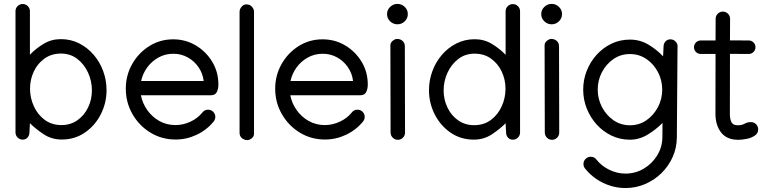

<svg xmlns="http://www.w3.org/2000/svg" viewBox="-20 -698 3891 974"><path d="M293 9.8Q241.7 9.8 200.7 -17.6Q159.7 -44.9 131.8 -73.2L129.4 -26.4Q129.4 -11.2 119.9 -0.5Q110.4 10.3 95.2 10.3Q80.1 10.3 69.3 -0.5Q58.6 -11.2 58.6 -26.4V-641.1Q58.6 -656.2 69.3 -667Q80.1 -677.7 95.2 -677.7Q110.4 -677.7 121.1 -667Q131.8 -656.2 131.8 -641.1V-420.4Q161.6 -451.7 201.2 -475.6Q240.7 -499.5 288.6 -499.5Q339.4 -499.5 381.6 -478Q423.8 -456.5 455.1 -420.2Q486.3 -383.8 503.4 -337.4Q520.5 -291 520.5 -241.2Q520.5 -175.3 491.2 -117.9Q461.9 -60.5 410.6 -25.4Q359.4 9.8 293 9.8ZM291.5 -63.5Q337.9 -63.5 372.8 -88.1Q407.7 -112.8 427 -153.1Q446.3 -193.4 446.3 -239.7Q446.3 -286.6 426.8 -329.3Q407.2 -372.1 372.1 -399.2Q336.9 -426.3 289.6 -426.3Q240.7 -426.3 205.3 -400.6Q169.9 -375 151.1 -334.5Q132.3 -293.9 132.3 -248Q132.3 -202.1 151.4 -159.7Q170.4 -117.2 206.3 -90.3Q242.2 -63.5 291.5 -63.5Z M871.1 9.8Q800.3 9.8 742.9 -25.4Q685.5 -60.5 651.9 -119.4Q618.2 -178.2 618.2 -248.5Q618.2 -315.4 650.1 -372.3Q682.1 -429.2 736.8 -463.9Q791.5 -498.5 858.9 -498.5Q920.9 -498.5 972.9 -467.8Q1024.9 -437 1056.4 -385Q1087.9 -333 1087.9 -269.5Q1087.9 -247.1 1079.8 -231Q1071.8 -214.8 1050.3 -214.8H694.8Q702.6 -174.3 726.8 -139.9Q751 -105.5 787.8 -84.5Q824.7 -63.5 870.1 -63.5Q908.7 -63.5 945.8 -80.6Q982.9 -97.7 1006.8 -127.4Q1017.6 -141.6 1035.6 -141.6Q1050.8 -141.6 1061.5 -130.9Q1072.3 -120.1 1072.3 -105Q1072.3 -91.8 1063.5 -81.1Q1028.3 -38.1 977.3 -14.2Q926.3 9.8 871.1 9.8ZM1013.2 -287.1Q1008.8 -325.2 987.3 -356.7Q965.8 -388.2 932.6 -406.7Q899.4 -425.3 859.4 -425.3Q817.9 -425.3 783.7 -406.2Q749.5 -387.2 726.8 -356Q704.1 -324.7 695.8 -287.1Z M1229.5 -675.8Q1247.6 -675.8 1258.1 -663.8Q1268.6 -651.9 1268.6 -638.7V-18.6Q1268.6 -5.9 1257.1 3.4Q1245.6 12.7 1234.9 12.7Q1218.3 12.7 1206.8 2.4Q1195.3 -7.8 1195.3 -23.9V-637.7Q1195.3 -651.9 1205.6 -663.8Q1215.8 -675.8 1229.5 -675.8Z M1628.9 9.8Q1558.1 9.8 1500.7 -25.4Q1443.4 -60.5 1409.7 -119.4Q1376 -178.2 1376 -248.5Q1376 -315.4 1408 -372.3Q1439.9 -429.2 1494.6 -463.9Q1549.3 -498.5 1616.7 -498.5Q1678.7 -498.5 1730.7 -467.8Q1782.7 -437 1814.2 -385Q1845.7 -333 1845.7 -269.5Q1845.7 -247.1 1837.6 -231Q1829.6 -214.8 1808.1 -214.8H1452.6Q1460.4 -174.3 1484.6 -139.9Q1508.8 -105.5 1545.7 -84.5Q1582.5 -63.5 1627.9 -63.5Q1666.5 -63.5 1703.6 -80.6Q1740.7 -97.7 1764.6 -127.4Q1775.4 -141.6 1793.5 -141.6Q1808.6 -141.6 1819.3 -130.9Q1830.1 -120.1 1830.1 -105Q1830.1 -91.8 1821.3 -81.1Q1786.1 -38.1 1735.1 -14.2Q1684.1 9.8 1628.9 9.8ZM1771 -287.1Q1766.6 -325.2 1745.1 -356.7Q1723.6 -388.2 1690.4 -406.7Q1657.2 -425.3 1617.2 -425.3Q1575.7 -425.3 1541.5 -406.2Q1507.3 -387.2 1484.6 -356Q1461.9 -324.7 1453.6 -287.1Z M1996.1 -574.7Q1975.1 -574.7 1959.2 -589.8Q1943.4 -605 1943.4 -626.5Q1943.4 -647.9 1959.2 -663.1Q1975.1 -678.2 1996.1 -678.2Q2017.6 -678.2 2033.2 -663.1Q2048.8 -647.9 2048.8 -626.5Q2048.8 -605 2033.2 -589.8Q2017.6 -574.7 1996.1 -574.7ZM1960.4 -468.8Q1960.4 -481.4 1972.2 -491Q1983.9 -500.5 1994.1 -500.5Q2011.2 -500.5 2022.5 -490.2Q2033.7 -480 2033.7 -463.4L2034.7 -25.4Q2034.7 -10.3 2023.9 0.5Q2013.2 11.2 1998 11.2Q1982.9 11.2 1972.2 0.2Q1961.4 -10.7 1961.4 -25.9Z M2383.8 10.3Q2317.4 10.3 2266.1 -24.9Q2214.8 -60.1 2185.5 -117.4Q2156.2 -174.8 2156.2 -240.7Q2156.2 -290.5 2173.3 -336.9Q2190.4 -383.3 2221.7 -419.7Q2252.9 -456.1 2295.4 -477.5Q2337.9 -499 2388.2 -499Q2436 -499 2475.6 -475.1Q2515.1 -451.2 2544.9 -419.9V-640.6Q2544.9 -655.8 2555.7 -666.5Q2566.4 -677.2 2581.5 -677.2Q2597.2 -677.2 2607.7 -666.5Q2618.2 -655.8 2618.2 -640.6V-25.9Q2618.2 -10.7 2607.4 0Q2596.7 10.7 2581.5 10.7Q2566.4 10.7 2556.9 0Q2547.4 -10.7 2547.4 -25.9L2544.9 -72.8Q2517.1 -44.4 2476.1 -17.1Q2435.1 10.3 2383.8 10.3ZM2385.3 -63Q2435.1 -63 2470.7 -89.8Q2506.3 -116.7 2525.4 -159.2Q2544.4 -201.7 2544.4 -247.6Q2544.4 -293.5 2525.6 -334Q2506.8 -374.5 2471.7 -400.1Q2436.5 -425.8 2387.2 -425.8Q2339.8 -425.8 2304.7 -398.7Q2269.5 -371.6 2250 -328.9Q2230.5 -286.1 2230.5 -239.3Q2230.5 -192.9 2249.8 -152.6Q2269 -112.3 2304 -87.6Q2338.9 -63 2385.3 -63Z M2778.3 -574.7Q2757.3 -574.7 2741.5 -589.8Q2725.6 -605 2725.6 -626.5Q2725.6 -647.9 2741.5 -663.1Q2757.3 -678.2 2778.3 -678.2Q2799.8 -678.2 2815.4 -663.1Q2831.1 -647.9 2831.1 -626.5Q2831.1 -605 2815.4 -589.8Q2799.8 -574.7 2778.3 -574.7ZM2742.7 -468.8Q2742.7 -481.4 2754.4 -491Q2766.1 -500.5 2776.4 -500.5Q2793.5 -500.5 2804.7 -490.2Q2815.9 -480 2815.9 -463.4L2816.9 -25.4Q2816.9 -10.3 2806.2 0.5Q2795.4 11.2 2780.3 11.2Q2765.1 11.2 2754.4 0.2Q2743.7 -10.7 2743.7 -25.9Z M3175.8 -497.1Q3226.6 -497.1 3269.3 -471.7Q3312 -446.3 3343.8 -412.1L3346.2 -461.9Q3346.2 -477.1 3356 -487.8Q3365.7 -498.5 3380.9 -498.5Q3396 -498.5 3406.7 -487.8Q3417.5 -477.1 3417.5 -461.9L3417 -460.9L3413.6 0Q3413.1 52.2 3392.3 98.6Q3371.6 145 3335.4 180.4Q3299.3 215.8 3252.4 235.8Q3205.6 255.9 3152.8 255.9Q3093.8 255.9 3039.6 229.7Q2985.4 203.6 2948.2 157.2Q2939.9 147 2939.9 133.8Q2939.9 118.7 2950.7 107.9Q2961.4 97.2 2976.6 97.2Q2995.1 97.2 3005.9 111.8Q3031.7 144.5 3071.5 163.6Q3111.3 182.6 3152.8 182.6Q3203.6 182.6 3245.8 157.5Q3288.1 132.3 3313.7 90.6Q3339.4 48.8 3340.3 -1L3340.8 -74.2Q3308.6 -41.5 3265.9 -15.4Q3223.1 10.7 3175.8 10.7Q3125.5 10.7 3082.3 -10Q3039.1 -30.8 3006.8 -66.4Q2974.6 -102.1 2956.5 -147.7Q2938.5 -193.4 2938.5 -243.2Q2938.5 -293 2956.3 -338.4Q2974.1 -383.8 3006.3 -419.7Q3038.6 -455.6 3081.8 -476.3Q3125 -497.1 3175.8 -497.1ZM3339.4 -243.2Q3339.4 -290.5 3318.1 -331.5Q3296.9 -372.6 3259.8 -398.2Q3222.7 -423.8 3175.8 -423.8Q3128.4 -423.8 3091.6 -398.2Q3054.7 -372.6 3033.4 -331.5Q3012.2 -290.5 3012.2 -243.2Q3012.2 -196.3 3033.7 -155Q3055.2 -113.8 3092 -88.1Q3128.9 -62.5 3175.8 -62.5Q3222.7 -62.5 3259.5 -88.1Q3296.4 -113.8 3317.9 -155Q3339.4 -196.3 3339.4 -243.2Z M3610.4 -602.5Q3610.4 -617.7 3621.1 -628.4Q3631.8 -639.2 3647 -639.2Q3662.1 -639.2 3672.9 -628.4Q3683.6 -617.7 3683.6 -602.5L3683.1 -493.2L3778.3 -492.7Q3792.5 -492.7 3802.5 -482.7Q3812.5 -472.7 3812.5 -458.5Q3812.5 -444.3 3802.5 -434.3Q3792.5 -424.3 3778.3 -424.3L3683.1 -424.8L3682.6 -120.1Q3682.6 -94.2 3690.4 -78.4Q3698.2 -62.5 3722.2 -62.5Q3743.7 -62.5 3757.6 -70.6Q3771.5 -78.6 3789.6 -78.6Q3804.7 -78.6 3815.4 -67.9Q3826.2 -57.1 3826.2 -42Q3826.2 -21.5 3808.6 -9.8Q3791 2 3767.3 6.6Q3743.7 11.2 3725.1 11.2Q3667.5 11.2 3638.4 -25.6Q3609.4 -62.5 3609.4 -121.1L3609.9 -424.3H3534.7Q3520.5 -424.3 3510.5 -434.3Q3500.5 -444.3 3500.5 -458.5Q3500.5 -472.7 3510.5 -482.7Q3520.5 -492.7 3534.7 -492.7H3609.9Z"/></svg>

Font: Manjari
Style: Regular
Weight: 400
Designer: Santhosh Thottingal <santhosh.thottingal@gmail.com>
Foundry: SMC
Version: Version 2.000